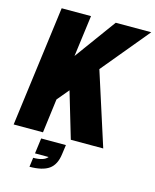

<svg xmlns="http://www.w3.org/2000/svg" viewBox="-144 -876 970 1201"><g transform="rotate(15 341.5 -275.0)"><path d="M293 -779.8 257.8 -512.2 453.1 -779.8H683.1L429.2 -473.1L581.1 0H371.1L283.2 -296.9L219.2 -220.2L190.9 0H1L103 -779.8ZM350.1 40 341.8 100.1Q333 170.4 291 200.2Q249 230 165 230L172.9 169.9Q241.7 169.9 265.1 140.1H176.8L189.9 40Z"/></g></svg>

Font: Cooper Hewitt
Style: Heavy Italic
Weight: 714
Designer: Village Type and Design LLC
Foundry: Cooper Hewitt Smithsonian Design Museum
Version: 1.000